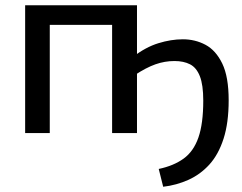

<svg xmlns="http://www.w3.org/2000/svg" viewBox="-20 -508 924 733"><path d="M603 205 586 137Q643 125 681 97.5Q719 70 737.5 17Q756 -36 756 -124Q756 -184 743 -217Q730 -250 705.5 -262.5Q681 -275 646 -275Q609 -275 573.5 -262.5Q538 -250 494 -221L488 -291Q536 -328 584.5 -343Q633 -358 678 -358Q725 -358 764.5 -337Q804 -316 828.5 -265.5Q853 -215 853 -125Q853 -39 833.5 21.5Q814 82 779.5 120Q745 158 699.5 178.5Q654 199 603 205ZM503 -488V0H408V-488ZM170 -488V0H76V-488ZM417 -488 416 -413H165V-488Z"/></svg>

Font: Exo 2 Medium
Style: Regular
Weight: 500
Designer: Natanael Gama
Foundry: Natanael Gama
Version: Version 2.010